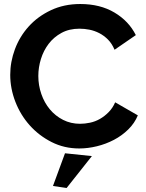

<svg xmlns="http://www.w3.org/2000/svg" viewBox="-20 -734 726 957"><path d="M31 -361Q31 -426 54.5 -489Q78 -552 123 -602Q168 -652 233.5 -683Q299 -714 380 -714Q479 -714 550.5 -671.5Q622 -629 657 -559L551 -486Q538 -517 518 -537Q498 -557 474.5 -569Q451 -581 426 -586Q401 -591 376 -591Q325 -591 286.5 -570Q248 -549 222.5 -515.5Q197 -482 184 -440Q171 -398 171 -355Q171 -309 186 -265.5Q201 -222 228.5 -189Q256 -156 294.5 -136.5Q333 -117 379 -117Q403 -117 429 -122.5Q455 -128 478.5 -141.5Q502 -155 522 -175.5Q542 -196 554 -224L667 -159Q651 -120 619.5 -89Q588 -58 548 -37Q508 -16 463 -5Q418 6 375 6Q300 6 237 -26Q174 -58 128 -109.5Q82 -161 56.5 -227Q31 -293 31 -361ZM244 193 304 30 438 44 312 203Z"/></svg>

Font: Rising Sun
Style: Bold
Weight: 700
Designer: Matt McInerney, Pablo Impallari, Rodrigo Fuenzalida (Raleway font), Stephen Hutchings (Greek), Cristiano Sobral (main ch
Foundry: The Rising Sun Project Authors
Version: Version 4.327; ttfautohint (v1.8.4.7-5d5b-dirty)